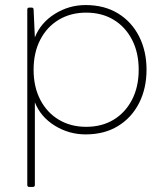

<svg xmlns="http://www.w3.org/2000/svg" viewBox="-20 -522 645 760"><path d="M96 218Q88 218 88 210V-484Q88 -492 96 -492H105Q113 -492 113 -484L118 -374Q141 -432 197 -467Q253 -502 319 -502Q393 -502 447 -469Q501 -436 530.5 -378Q560 -320 560 -246Q560 -172 530.5 -114Q501 -56 447 -23Q393 10 319 10Q253 10 197 -24.5Q141 -59 118 -117V210Q118 218 110 218ZM321 -20Q383 -20 429.5 -48Q476 -76 502.5 -127Q529 -178 529 -246Q529 -314 502.5 -365Q476 -416 429.5 -444Q383 -472 321 -472Q260 -472 213 -444Q166 -416 139.5 -365Q113 -314 113 -246Q113 -178 139.5 -127Q166 -76 213 -48Q260 -20 321 -20Z"/></svg>

Font: LINE Seed Sans App Thin
Style: Regular
Weight: 250
Designer: LINE VX Design & Dalton Maag Ltd & Sandoll Inc
Foundry: Dalton Maag Ltd
Version: Version 1.003